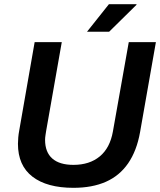

<svg xmlns="http://www.w3.org/2000/svg" viewBox="-20 -888 767 920"><path d="M332 12Q205 12 135.5 -41.5Q66 -95 66 -199Q66 -213 67.5 -229.5Q69 -246 72 -262L146 -686H276L201 -260Q200 -253 198 -240.5Q196 -228 196 -218Q196 -159 230.5 -128.5Q265 -98 332 -98Q409 -98 458 -138.5Q507 -179 521 -258L597 -686H727L651 -254Q635 -165 594 -105.5Q553 -46 487.5 -17Q422 12 332 12ZM397 -736 502 -868H634V-865L503 -736Z"/></svg>

Font: Archivo Variable SemiBold
Style: Italic
Weight: 600
Italic angle: -10°
Designer: Hector Gatti
Foundry: Omnibus-Type
Version: Version 2.001